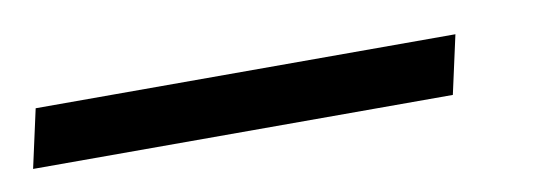

<svg xmlns="http://www.w3.org/2000/svg" viewBox="-110 17 550 191"><g transform="rotate(-10 164.5 112.5)"><path d="M-73 83H351L338 142H-86Z"/></g></svg>

Font: Noto Serif Narrow
Style: Bold Italic
Weight: 700
Width: 4
Italic angle: -12°
Designer: Monotype Design Team
Foundry: Monotype Imaging Inc.
Version: Version 1.001